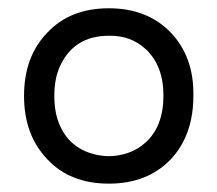

<svg xmlns="http://www.w3.org/2000/svg" viewBox="-20 -436 525 464"><path d="M243.2 -416Q335.9 -416 392.6 -357.4Q449.2 -297.9 447.3 -204.1Q447.3 -109.4 392.6 -50.8Q335.9 7.8 243.2 7.8Q149.4 7.8 94.7 -50.8Q38.1 -109.4 38.1 -204.1Q38.1 -299.8 94.7 -357.4Q149.4 -416 243.2 -416ZM332 -91.8Q375 -130.9 375 -205.1Q375 -277.3 332 -317.4Q295.9 -350.6 243.2 -349.6Q156.2 -349.6 123 -271.5Q111.3 -243.2 111.3 -204.1Q111.3 -165 123 -136.7Q134.8 -108.4 153.8 -91.3Q172.9 -74.2 196.8 -66.4Q220.7 -58.6 243.2 -58.6Q265.6 -58.6 289.1 -66.4Q312.5 -74.2 332 -91.8Z"/></svg>

Font: NTR
Style: Regular
Weight: 400
Designer: Purushoth Kumar Guthula
Foundry: Silicon Andhra, USA.
Version: Version 1.0.5; ttfautohint (v1.2.25-373a) -l 7 -r 28 -G 50 -